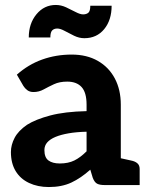

<svg xmlns="http://www.w3.org/2000/svg" viewBox="-20 -746 601 774"><path d="M177 8Q132 8 97 -8.5Q62 -25 43 -56.5Q24 -88 24 -133Q24 -162 39 -190.5Q54 -219 89 -243Q124 -265 182.5 -280.5Q241 -296 329 -298V-324Q329 -373 309 -395Q289 -417 251 -417Q220 -417 197.5 -406.5Q175 -396 156 -385.5Q137 -375 115 -375Q100 -375 90 -382.5Q80 -390 74 -400L48 -445Q94 -486 150 -506Q206 -526 269 -526Q330 -526 374.5 -500.5Q419 -475 443 -429.5Q467 -384 467 -324V0H402Q382 0 371.5 -5.5Q361 -11 354 -29L344 -62Q306 -28 267.5 -10Q229 8 177 8ZM221 -87Q255 -87 279.5 -99Q304 -111 329 -136V-215Q288 -214 256.5 -208.5Q225 -203 203.5 -194Q182 -185 170.5 -172Q159 -159 159 -141Q159 -111 175.5 -99Q192 -87 221 -87ZM445 0 458 -110 508 -99Q524 -96 533.5 -88Q543 -80 543 -65V0ZM315 -688Q328 -688 336 -694.5Q344 -701 344 -723H430Q430 -665 400 -628.5Q370 -592 320 -592Q299 -592 278.5 -602Q258 -612 240.5 -621.5Q223 -631 211 -631Q198 -631 190.5 -623.5Q183 -616 183 -595H96Q96 -651 127 -688.5Q158 -726 205 -726Q226 -726 246.5 -716.5Q267 -707 285 -697.5Q303 -688 315 -688Z"/></svg>

Font: Aleo ExtraBold
Style: Regular
Weight: 800
Designer: Alessio Laiso
Foundry: Alessio Laiso
Version: Version 2.001;gftools[0.9.29]